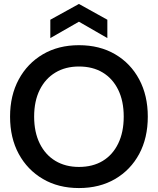

<svg xmlns="http://www.w3.org/2000/svg" viewBox="-20 -941 800 973"><path d="M380 12Q276 12 197.5 -34Q119 -80 75 -161Q31 -242 31 -350Q31 -457 75 -538.5Q119 -620 197.5 -666Q276 -712 380 -712Q485 -712 563.5 -666Q642 -620 685.5 -538.5Q729 -457 729 -350Q729 -242 685.5 -161Q642 -80 563.5 -34Q485 12 380 12ZM380 -95Q450 -95 500.5 -125.5Q551 -156 579 -213.5Q607 -271 607 -350Q607 -429 579 -486Q551 -543 500.5 -573.5Q450 -604 380 -604Q312 -604 261 -573.5Q210 -543 181.5 -486Q153 -429 153 -350Q153 -271 181.5 -213.5Q210 -156 261 -125.5Q312 -95 380 -95ZM235 -748V-841L380 -921L524 -841V-748L380 -831Z"/></svg>

Font: Host Grotesk SemiBold
Style: Regular
Weight: 600
Designer: Doukan Karapınar
Foundry: Element Type
Version: Version 1.003